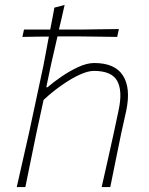

<svg xmlns="http://www.w3.org/2000/svg" viewBox="-20 -760 606 780"><path d="M48 0Q61 -56.5 72.5 -108Q84 -159.5 98 -220.5L156.5 -494Q162 -524.5 167.8 -554Q173.5 -583.5 178.5 -611.5Q152.5 -611.5 126.8 -611Q101 -610.5 71 -610L77.5 -640H184Q188.5 -663 192.8 -685.2Q197 -707.5 201 -729L242.5 -740Q237 -715 231.2 -690Q225.5 -665 219.5 -640H313.5Q346 -640.5 379.5 -641Q413 -641.5 463 -642L456 -610Q407 -611 373.5 -611.2Q340 -611.5 307.5 -612H220.5Q217 -612 213.5 -612Q207 -583 200.2 -553.8Q193.5 -524.5 186.5 -494L168 -405.5H173Q196 -425.5 229 -448.2Q262 -471 297.5 -487.5Q333 -504 363 -504Q446.5 -504 479.2 -453.5Q512 -403 493 -311Q489 -291 484 -270.2Q479 -249.5 473 -221Q460.5 -160.5 450 -108.5Q439.5 -56.5 428 0H393Q406 -56.5 417.5 -108.5Q429 -160.5 442.5 -221L462 -313Q478.5 -390.5 456.2 -431.2Q434 -472 361 -472Q337.5 -472 303.5 -456.5Q269.5 -441 231.2 -414.2Q193 -387.5 157 -354L128 -220Q115.5 -159.5 105 -108Q94.5 -56.5 83 0Z"/></svg>

Font: Commissioner Loud Thin
Style: Italic
Weight: 100
Italic angle: -12°
Designer: Kostas Bartsokas
Foundry: Kostas Bartsokas
Version: Version 1.000; ttfautohint (v1.8.3)